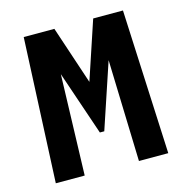

<svg xmlns="http://www.w3.org/2000/svg" viewBox="-99 -748 812 841"><g transform="rotate(-15 307.0 -327.5)"><path d="M397 -655H532L562 0H429L415 -461L316 -165H296L197 -456L183 0H52L82 -655H221L309 -391Z"/></g></svg>

Font: Intel One Mono
Style: Bold
Weight: 700
Monospace: yes
Designer: Fred Shallcrass
Foundry: Frere-Jones Type LLC
Version: Version 1.400;hotconv 1.1.0;makeotfexe 2.6.0;FJTRelease1.4